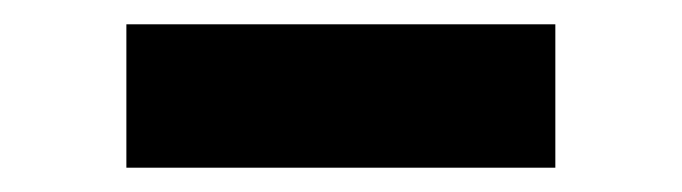

<svg xmlns="http://www.w3.org/2000/svg" viewBox="-20 -344 561 158"><path d="M437 -206H84V-324H437Z"/></svg>

Font: Work Sans SemiBold
Style: Regular
Weight: 600
Designer: Wei Huang
Foundry: Wei Huang
Version: Version 1.500